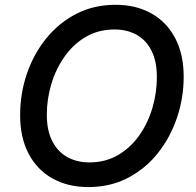

<svg xmlns="http://www.w3.org/2000/svg" viewBox="-20 -757 805 787"><path d="M342.3 9.8Q258.3 9.8 195.3 -25.4Q132.3 -60.5 97.4 -126.7Q62.5 -192.9 62.5 -285.2Q62.5 -372.6 89.8 -453.6Q117.2 -534.7 168.7 -598.6Q220.2 -662.6 292.2 -700Q364.3 -737.3 453.6 -737.3Q537.6 -737.3 600.3 -702.1Q663.1 -667 698 -600.8Q732.9 -534.7 732.9 -442.4Q732.9 -355 705.3 -273.9Q677.7 -192.9 626.5 -128.7Q575.2 -64.5 503.2 -27.3Q431.2 9.8 342.3 9.8ZM346.7 -91.3Q412.1 -91.3 463.6 -121.3Q515.1 -151.4 550.8 -201.9Q586.4 -252.4 604.7 -314.7Q623 -377 623 -440.9Q623 -504.9 601.3 -548.6Q579.6 -592.3 540.3 -614.3Q501 -636.2 449.2 -636.2Q383.8 -636.2 332.3 -606.2Q280.8 -576.2 244.9 -525.4Q209 -474.6 190.4 -412.6Q171.9 -350.6 171.9 -286.6Q171.9 -223.1 193.8 -179.4Q215.8 -135.7 255.4 -113.5Q294.9 -91.3 346.7 -91.3Z"/></svg>

Font: Inter 16pt Medium
Style: Italic
Weight: 500
Italic angle: -9.3988°
Version: Version 4.001;git-66647c0bb